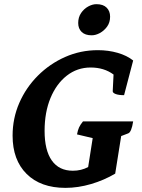

<svg xmlns="http://www.w3.org/2000/svg" viewBox="-20 -898 686 930"><path d="M196 -264Q196 -170 231 -120.5Q266 -71 333 -71Q374 -71 407 -89L429 -229L353 -247Q357 -268 363 -281Q369 -294 382 -310H625Q617 -258 601 -252L567 -239L538 -57Q484 -25 421 -6.5Q358 12 297 12Q177 12 109 -55.5Q41 -123 41 -241Q41 -325 73.5 -399.5Q106 -474 163.5 -531.5Q221 -589 295.5 -622Q370 -655 454 -655Q505 -655 550 -642Q595 -629 625 -605L581 -437Q555 -437 540.5 -442.5Q526 -448 526 -456L530 -537Q484 -571 419 -571Q354 -571 303.5 -531.5Q253 -492 224.5 -423Q196 -354 196 -264ZM423.9 -727Q392.3 -727 375.5 -743.3Q358.8 -759.5 358.8 -786.5Q358.8 -814.5 372.7 -834.9Q386.7 -855.4 407.2 -866.6Q427.7 -877.8 447.2 -877.8Q479.8 -877.8 496.5 -861Q513.3 -844.2 513.3 -817.3Q513.3 -789.3 498.9 -769.3Q484.4 -749.3 464 -738.1Q443.5 -727 423.9 -727Z"/></svg>

Font: Petrona ExtraBold
Style: Italic
Weight: 800
Italic angle: -9°
Designer: Ringo R. Seeber
Foundry: Ringo R. Seeber
Version: Version 2.001; ttfautohint (v1.8.3)